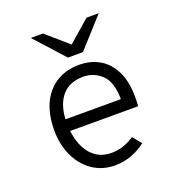

<svg xmlns="http://www.w3.org/2000/svg" viewBox="-134 -841 885 961"><g transform="rotate(-20 308.0 -360.0)"><path d="M525 -227H163Q173 -145 214 -99Q255 -53 321 -53Q386 -53 443 -93L481 -46Q448 -20 405.5 -4Q363 12 318 12Q248 12 196 -24.5Q144 -61 116.5 -122Q89 -183 89 -256Q89 -382 151 -452.5Q213 -523 318 -523Q377 -523 424 -496.5Q471 -470 499 -414.5Q527 -359 527 -276Q527 -249 525 -227ZM456 -290Q455 -383 413.5 -421.5Q372 -460 318 -460Q244 -460 204.5 -415Q165 -370 161 -290ZM278 -576 137 -732H202L318 -631L434 -732H499L358 -576Z"/></g></svg>

Font: Overpass Mono Light
Style: Regular
Weight: 300
Monospace: yes
Designer: Delve Withrington, Dave Bailey
Foundry: Delve Fonts
Version: Version 1.000;DELV;Overpass